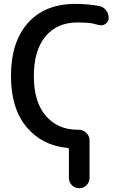

<svg xmlns="http://www.w3.org/2000/svg" viewBox="-20 -784 613 1000"><path d="M388.7 -108.4Q412.1 -108.4 429.2 -92.3Q446.3 -76.2 446.3 -52.7V142.6Q446.3 165 430.7 180.7Q415 196.3 392.6 196.3Q370.1 196.3 354.5 180.7Q338.9 165 338.9 142.6V-5.9Q338.9 -12.7 331.1 -13.7Q201.2 -25.4 120.1 -120.1Q37.1 -217.8 37.1 -387.7Q37.1 -565.4 125.5 -664.6Q213.9 -763.7 373 -763.7Q436.5 -763.7 496.1 -752.9Q517.6 -749 531.7 -731.4Q545.9 -713.9 545.9 -691.4Q545.9 -671.9 530.3 -660.2Q519.5 -652.3 506.8 -652.3Q502 -652.3 496.1 -653.3Q475.6 -659.2 460.9 -662.1Q431.6 -667 382.8 -667Q277.3 -667 216.8 -594.2Q156.2 -521.5 156.2 -387.2Q156.2 -252.9 218.8 -180.7Q281.2 -108.4 382.8 -108.4Z"/></svg>

Font: Gen Jyuu Gothic P Medium
Style: Regular
Weight: 500
Designer: [Source Han Sans]
Ryoko NISHIZUKA  (kana & ideographs); Paul D. Hunt (Latin, Greek & Cyrillic); Wenlong ZHANG  (bopomofo
Version: Version 1.002.20150607